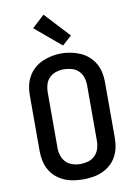

<svg xmlns="http://www.w3.org/2000/svg" viewBox="-105 -1057 810 1132"><g transform="rotate(-10 300.0 -490.5)"><path d="M300 8Q271 8 242 3.5Q213 -1 186.5 -12.5Q160 -24 137.5 -43.5Q115 -63 101 -88.5Q87 -114 81 -142.5Q75 -171 75 -200V-535Q75 -564 81 -592.5Q87 -621 101.5 -646.5Q116 -672 138 -691.5Q160 -711 186.5 -722.5Q213 -734 242 -740Q271 -746 300 -746Q329 -746 358 -740Q387 -734 413.5 -722.5Q440 -711 462 -691.5Q484 -672 498.5 -646.5Q513 -621 519 -592.5Q525 -564 525 -535V-200Q525 -171 519 -142.5Q513 -114 499 -88.5Q485 -63 462.5 -43.5Q440 -24 413.5 -12.5Q387 -1 358 3.5Q329 8 300 8ZM300 -84Q324 -84 347 -91Q370 -98 386.5 -114.5Q403 -131 410.5 -154Q418 -177 418 -200V-535Q418 -559 410.5 -582Q403 -605 386 -621.5Q369 -638 345.5 -644.5Q322 -651 299 -651Q275 -651 252.5 -644Q230 -637 213 -620.5Q196 -604 189 -581Q182 -558 182 -535V-200Q182 -177 189.5 -154Q197 -131 213.5 -114.5Q230 -98 253 -91Q276 -84 300 -84ZM319 -790 163 -921 237 -989 375 -840Z"/></g></svg>

Font: Zed Mono Semibold Extended
Style: Regular
Weight: 600
Width: 7
Monospace: yes
Designer: Belleve Invis
Foundry: Belleve Invis
Version: Version 1.0.0; ttfautohint (v1.8.4)